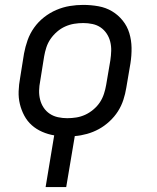

<svg xmlns="http://www.w3.org/2000/svg" viewBox="-20 -548 640 783"><path d="M166 215 201 4Q176 0 152 -10.5Q128 -21 109.5 -37.5Q91 -54 79 -76.5Q67 -99 61 -124Q55 -149 56 -176Q57 -203 62 -230L78 -330Q83 -357 92.5 -384Q102 -411 119 -435Q136 -459 159.5 -477.5Q183 -496 210 -507.5Q237 -519 264.5 -523.5Q292 -528 319 -528Q351 -528 381.5 -522.5Q412 -517 437 -502Q462 -487 480.5 -464Q499 -441 507.5 -412.5Q516 -384 516.5 -353Q517 -322 512 -290L495 -190Q491 -165 483 -140.5Q475 -116 461 -94Q447 -72 426.5 -53Q406 -34 383 -21.5Q360 -9 335 -2Q310 5 285 7L250 215ZM254 -66Q273 -66 291.5 -69Q310 -72 327.5 -80Q345 -88 361 -101.5Q377 -115 387.5 -131Q398 -147 404 -165.5Q410 -184 413 -202L430 -302Q433 -322 433.5 -341Q434 -360 429.5 -378Q425 -396 415 -411Q405 -426 390.5 -436Q376 -446 357.5 -450Q339 -454 320 -454Q301 -454 282.5 -451Q264 -448 246 -440Q228 -432 212.5 -418.5Q197 -405 186 -389Q175 -373 169 -354.5Q163 -336 160 -318L144 -218Q140 -198 139.5 -179Q139 -160 143.5 -142Q148 -124 158 -109Q168 -94 183 -84Q198 -74 216.5 -70Q235 -66 254 -66Z"/></svg>

Font: Iosevka Extended
Style: Italic
Weight: 400
Width: 7
Italic angle: -9°
Monospace: yes
Designer: Belleve Invis
Foundry: Belleve Invis
Version: Version 32.5.0; ttfautohint (v1.8.4)